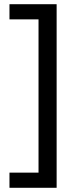

<svg xmlns="http://www.w3.org/2000/svg" viewBox="-20 -734 369 912"><path d="M25 86H163V-642H25V-714H249V158H25Z"/></svg>

Font: Noto Znamenny Musical Notation
Style: Regular
Weight: 400
Version: Version 1.003; ttfautohint (v1.8.4.7-5d5b)